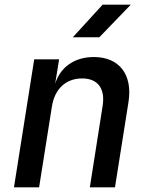

<svg xmlns="http://www.w3.org/2000/svg" viewBox="-20 -805 640 825"><path d="M293 -645H407L542 -785H421ZM40 0H148L203 -347C215 -424 264 -468 333 -468C399 -468 433 -426 421 -350L366 0H474L532 -366C551 -485 492 -560 383 -560C301 -560 239 -517 217 -445L234 -550H127Z"/></svg>

Font: JetBrains Mono SemiBold
Style: Italic
Weight: 472
Italic angle: -9°
Monospace: yes
Designer: Philipp Nurullin, Konstantin Bulenkov
Foundry: JetBrains
Version: Version 2.305